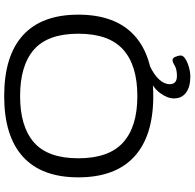

<svg xmlns="http://www.w3.org/2000/svg" viewBox="-26 -720 929 917"><g transform="rotate(-90 438.5 -261.5)"><path d="M438 6Q247 6 148.5 -85Q50 -176 50 -352Q50 -527 148.5 -616.5Q247 -706 438 -706Q630 -706 728.5 -616.5Q827 -527 827 -352Q827 -176 728.5 -85Q630 6 438 6ZM438 -70Q585 -70 660.5 -138Q736 -206 736 -352Q736 -497 660.5 -563.5Q585 -630 438 -630Q292 -630 216.5 -563.5Q141 -497 141 -352Q141 -206 216.5 -138Q292 -70 438 -70ZM531 183Q482 183 454.5 162.5Q427 142 427 105Q427 73 453 38Q479 3 531 -17L581 -10Q541 9 518 33.5Q495 58 495 85Q495 119 534 119Q566 119 583.5 108.5Q601 98 611 98Q620 98 626 112.5Q632 127 632 137Q632 149 615.5 159.5Q599 170 575.5 176.5Q552 183 531 183Z"/></g></svg>

Font: Asap Expanded
Style: Regular
Weight: 400
Width: 7
Designer: Pablo Cosgaya
Foundry: Omnibus-Type
Version: Version 3.001; ttfautohint (v1.8.4.7-5d5b)